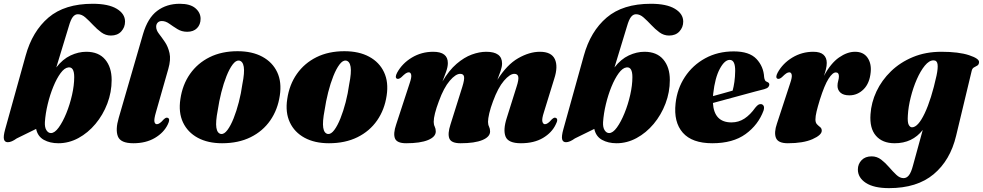

<svg xmlns="http://www.w3.org/2000/svg" viewBox="-20 -747 5211 1018"><path d="M345 -608 278.5 -389.5Q312.5 -433.5 354.2 -453Q396 -472.5 437.5 -472.5Q503 -472.5 537.5 -431.5Q572 -390.5 572 -323Q572 -258 549 -197.8Q526 -137.5 486.2 -90Q446.5 -42.5 395.8 -15Q345 12.5 289.5 12.5Q245 12.5 212.5 -5.5Q180 -23.5 171.5 -63.5L68.5 -13Q41 7 21.5 7Q5 7 1 -8.5Q-3 -24 7.5 -62L116 -452Q151.5 -581 237.2 -654Q323 -727 471.5 -727Q554.5 -727 598.8 -700.5Q643 -674 643 -632.5Q643 -602.5 623 -580.5Q603 -558.5 568 -558.5Q540 -558.5 517 -575.5Q494 -592.5 473.2 -614.8Q452.5 -637 433 -654.2Q413.5 -671.5 393 -671.5Q377.5 -671.5 366.2 -657.2Q355 -643 345 -608ZM342 -389.5Q321.5 -387 301 -359Q280.5 -331 262.8 -287.8Q245 -244.5 233 -194.8Q221 -145 218 -99.5Q216.5 -71.5 226.2 -56.5Q236 -41.5 250 -41.5Q270 -41.5 291.5 -71.2Q313 -101 331.8 -147Q350.5 -193 362 -244Q373.5 -295 373.5 -338Q373.5 -394 342 -389.5Z M933 -727Q988.5 -727 1016 -703.5Q1043.5 -680 1043.5 -647.5Q1043.5 -617 1024.8 -597.8Q1006 -578.5 972.5 -578.5Q943.5 -578.5 920.5 -592.8Q897.5 -607 877.8 -621.2Q858 -635.5 838 -635.5Q824 -635.5 816 -627Q808 -618.5 808 -605.5Q808 -587 822.8 -568Q837.5 -549 854.2 -524.5Q871 -500 878.8 -465.5Q886.5 -431 872.5 -382L807 -152.5Q796 -115 798.8 -101.8Q801.5 -88.5 812 -88.5Q826 -88.5 847 -113Q855.5 -121 860.2 -122.5Q865 -124 870 -122Q884 -116 869.5 -87Q848.5 -43.5 801 -15.5Q753.5 12.5 687 12.5Q619.5 12.5 605.2 -23.5Q591 -59.5 609.5 -122L738.5 -567Q763.5 -652 813.5 -689.5Q863.5 -727 933 -727Z M1239.5 -475.5Q1317 -475.5 1371 -446.2Q1425 -417 1449.8 -364.2Q1474.5 -311.5 1463.5 -240Q1452.5 -165.5 1413 -108.5Q1373.5 -51.5 1308.8 -19.5Q1244 12.5 1157.5 12.5Q1082 12.5 1028.5 -16.5Q975 -45.5 950.2 -98.2Q925.5 -151 936.5 -222Q947.5 -298 987.5 -355Q1027.5 -412 1091.5 -443.8Q1155.5 -475.5 1239.5 -475.5ZM1152.5 -36.5Q1169 -35 1186 -57.8Q1203 -80.5 1218.5 -119.2Q1234 -158 1246.2 -205.2Q1258.5 -252.5 1265 -300.5Q1277.5 -362.5 1272.5 -392.8Q1267.5 -423 1247 -426Q1230.5 -427.5 1213.5 -405Q1196.5 -382.5 1181 -343.8Q1165.5 -305 1153.5 -257.5Q1141.5 -210 1134.5 -162.5Q1122.5 -100.5 1127.2 -70Q1132 -39.5 1152.5 -36.5Z M1806 -475.5Q1883.5 -475.5 1937.5 -446.2Q1991.5 -417 2016.2 -364.2Q2041 -311.5 2030 -240Q2019 -165.5 1979.5 -108.5Q1940 -51.5 1875.2 -19.5Q1810.5 12.5 1724 12.5Q1648.5 12.5 1595 -16.5Q1541.5 -45.5 1516.8 -98.2Q1492 -151 1503 -222Q1514 -298 1554 -355Q1594 -412 1658 -443.8Q1722 -475.5 1806 -475.5ZM1719 -36.5Q1735.5 -35 1752.5 -57.8Q1769.5 -80.5 1785 -119.2Q1800.5 -158 1812.8 -205.2Q1825 -252.5 1831.5 -300.5Q1844 -362.5 1839 -392.8Q1834 -423 1813.5 -426Q1797 -427.5 1780 -405Q1763 -382.5 1747.5 -343.8Q1732 -305 1720 -257.5Q1708 -210 1701 -162.5Q1689 -100.5 1693.8 -70Q1698.5 -39.5 1719 -36.5Z M2368.5 -87 2431.5 -287.5Q2443 -324.5 2440.5 -340Q2438 -355.5 2420 -355.5Q2396 -355.5 2364.5 -318.8Q2333 -282 2307 -210.5Q2279.5 -137.5 2279.5 -101Q2279.5 -86.5 2285 -75.5Q2290.5 -64.5 2290.5 -50Q2290.5 -21.5 2249.5 -4.5Q2208.5 12.5 2133.5 12.5Q2084.5 12.5 2074.2 -13Q2064 -38.5 2080.5 -87L2152 -305.5Q2163 -337.5 2160.2 -350.5Q2157.5 -363.5 2147.5 -363.5Q2140 -363.5 2131.5 -358Q2123 -352.5 2108 -337.5Q2094.5 -326 2085 -329.5Q2072 -335.5 2085.5 -361.5Q2112.5 -411 2163.8 -441.8Q2215 -472.5 2277 -472.5Q2354.5 -472.5 2354.5 -412.5Q2354.5 -392.5 2345.2 -366.5Q2336 -340.5 2326 -315Q2360.5 -374 2400.8 -408.5Q2441 -443 2481.5 -457.8Q2522 -472.5 2558 -472.5Q2642 -472.5 2642 -410.5Q2642 -393.5 2634.2 -370.5Q2626.5 -347.5 2617 -323.5Q2667.5 -404 2727.2 -438.2Q2787 -472.5 2842.5 -472.5Q2903.5 -472.5 2921.8 -433.5Q2940 -394.5 2918.5 -329L2864 -152.5Q2852 -116 2855.8 -102.2Q2859.5 -88.5 2869.5 -88.5Q2884 -88.5 2904.5 -113Q2913 -121 2917.8 -122.5Q2922.5 -124 2927 -122Q2942 -116 2926.5 -87Q2906 -43.5 2858.8 -15.5Q2811.5 12.5 2742 12.5Q2674.5 12.5 2660.5 -23Q2646.5 -58.5 2667 -122L2719 -287.5Q2731 -324 2728 -339.8Q2725 -355.5 2707 -355.5Q2683.5 -355.5 2652 -318.8Q2620.5 -282 2594 -210Q2581 -175.5 2574.2 -146.5Q2567.5 -117.5 2567.5 -101Q2567.5 -86.5 2573 -75.5Q2578.5 -64.5 2578.5 -50Q2578.5 -21.5 2537.8 -4.5Q2497 12.5 2422 12.5Q2372.5 12.5 2362.5 -12.8Q2352.5 -38 2368.5 -87Z M3304.5 -608 3238 -389.5Q3272 -433.5 3313.8 -453Q3355.5 -472.5 3397 -472.5Q3462.5 -472.5 3497 -431.5Q3531.5 -390.5 3531.5 -323Q3531.5 -258 3508.5 -197.8Q3485.5 -137.5 3445.8 -90Q3406 -42.5 3355.2 -15Q3304.5 12.5 3249 12.5Q3204.5 12.5 3172 -5.5Q3139.5 -23.5 3131 -63.5L3028 -13Q3000.5 7 2981 7Q2964.5 7 2960.5 -8.5Q2956.5 -24 2967 -62L3075.5 -452Q3111 -581 3196.8 -654Q3282.5 -727 3431 -727Q3514 -727 3558.2 -700.5Q3602.5 -674 3602.5 -632.5Q3602.5 -602.5 3582.5 -580.5Q3562.5 -558.5 3527.5 -558.5Q3499.5 -558.5 3476.5 -575.5Q3453.5 -592.5 3432.8 -614.8Q3412 -637 3392.5 -654.2Q3373 -671.5 3352.5 -671.5Q3337 -671.5 3325.8 -657.2Q3314.5 -643 3304.5 -608ZM3301.5 -389.5Q3281 -387 3260.5 -359Q3240 -331 3222.2 -287.8Q3204.5 -244.5 3192.5 -194.8Q3180.5 -145 3177.5 -99.5Q3176 -71.5 3185.8 -56.5Q3195.5 -41.5 3209.5 -41.5Q3229.5 -41.5 3251 -71.2Q3272.5 -101 3291.2 -147Q3310 -193 3321.5 -244Q3333 -295 3333 -338Q3333 -394 3301.5 -389.5Z M4028.5 -161Q4000.5 -85 3933.2 -36.2Q3866 12.5 3756.5 12.5Q3649.5 12.5 3600.2 -43.5Q3551 -99.5 3562 -199Q3570.5 -277 3611.5 -339.2Q3652.5 -401.5 3719.2 -438Q3786 -474.5 3870.5 -474.5Q3953 -474.5 3990.8 -434.5Q4028.5 -394.5 4031.5 -338Q4032.5 -329 4036 -322Q4039.5 -315 4047.5 -312.5Q4059 -308.5 4059 -298.5Q4059 -291.5 4053.2 -285Q4047.5 -278.5 4031.5 -274Q4015 -270 3984.2 -261.8Q3953.5 -253.5 3914.8 -243Q3876 -232.5 3835.5 -221.5Q3795 -210.5 3760 -201Q3766 -98 3858.5 -98Q3896.5 -98 3927.5 -118.5Q3958.5 -139 3984.5 -176Q3994 -187.5 4000.5 -191.5Q4007 -195.5 4014.5 -195Q4023.5 -194.5 4028.5 -186.2Q4033.5 -178 4028.5 -161ZM3761.5 -250.5Q3761 -244 3760.5 -237.5Q3787.5 -245 3815 -252.5Q3842.5 -260 3864.5 -266.5Q3870 -286.5 3873.8 -312.8Q3877.5 -339 3878 -371Q3878.5 -429.5 3849 -429.5Q3822 -429.5 3796.5 -382.2Q3771 -335 3761.5 -250.5Z M4102.5 -329.5Q4089.5 -335.5 4103 -361.5Q4130 -411 4181 -441.8Q4232 -472.5 4292 -472.5Q4329 -472.5 4346.2 -456.8Q4363.5 -441 4363.5 -413.5Q4363.5 -397.5 4359.2 -380Q4355 -362.5 4348.5 -344.5Q4385 -412 4428.5 -442.2Q4472 -472.5 4513.5 -472.5Q4557.5 -472.5 4579.2 -441.8Q4601 -411 4596.5 -364.5Q4591 -305.5 4558.8 -273.5Q4526.5 -241.5 4483.5 -241.5Q4452 -241.5 4436.2 -255.8Q4420.5 -270 4420.5 -292Q4420.5 -305.5 4424.2 -318.2Q4428 -331 4428 -342.5Q4428 -363 4411.5 -363Q4394.5 -363 4373 -329.5Q4351.5 -296 4327 -218.5Q4315.5 -181 4309.5 -155.8Q4303.5 -130.5 4303.5 -113.5Q4303.5 -96.5 4311.8 -88Q4320 -79.5 4328.5 -73Q4337 -66.5 4337 -54Q4337 -31 4288 -9.2Q4239 12.5 4157 12.5Q4105.5 12.5 4094.2 -15.8Q4083 -44 4099.5 -92L4169.5 -305.5Q4180.5 -337.5 4177.8 -350.5Q4175 -363.5 4165 -363.5Q4157.5 -363.5 4149 -358Q4140.5 -352.5 4125.5 -337.5Q4112 -326 4102.5 -329.5Z M5049.5 -27.5Q5018.5 103 4930.2 176.8Q4842 250.5 4694 250.5Q4613.5 250.5 4571 222.8Q4528.5 195 4528.5 151.5Q4528.5 123 4548 102.5Q4567.5 82 4601.5 82Q4629.5 82 4652 99.2Q4674.5 116.5 4694.2 139.5Q4714 162.5 4732.5 180Q4751 197.5 4771 197.5Q4787 197.5 4799 182.5Q4811 167.5 4820.5 131.5L4872.5 -58Q4817.5 12.5 4723.5 12.5Q4659 12.5 4624.5 -27Q4590 -66.5 4595.5 -141.5Q4599.5 -203.5 4627.2 -262.5Q4655 -321.5 4704 -369Q4753 -416.5 4820.5 -444.5Q4888 -472.5 4971 -472.5Q5063.5 -472.5 5118.5 -454.2Q5173.5 -436 5171 -416.5Q5170 -404 5161.5 -399.2Q5153 -394.5 5144 -389.5Q5135 -384.5 5132 -371.5ZM4793.5 -135.5Q4791 -99 4798 -85.5Q4805 -72 4815.5 -72Q4847.5 -72 4882.8 -146.2Q4918 -220.5 4945.5 -346Q4954 -386 4951 -406.5Q4948 -427 4929.5 -427Q4906.5 -427 4883.5 -399Q4860.5 -371 4841 -326.5Q4821.5 -282 4808.8 -231.2Q4796 -180.5 4793.5 -135.5Z"/></svg>

Font: Fraunces 72pt S000 Black
Style: Italic
Weight: 900
Italic angle: -16°
Version: Version 1.000; ttfautohint (v1.8.3)